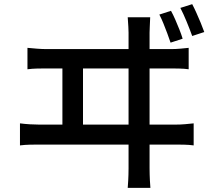

<svg xmlns="http://www.w3.org/2000/svg" viewBox="-20 -857 1040 923"><path d="M802 -805Q812 -787 822.5 -763Q833 -739 842.5 -715Q852 -691 858 -671L800 -652Q793 -673 784 -697Q775 -721 765.5 -744.5Q756 -768 746 -787ZM904 -837Q914 -818 924.5 -794.5Q935 -771 945 -747Q955 -723 962 -703L904 -684Q892 -717 877 -753.5Q862 -790 847 -819ZM702 -774Q701 -747 700 -728.5Q699 -710 699 -700Q699 -693 699 -656.5Q699 -620 699 -563Q699 -506 699 -440Q699 -374 699 -307.5Q699 -241 699 -184.5Q699 -128 699 -91.5Q699 -55 699 -49Q699 -42 699.5 -17.5Q700 7 703 46H594Q597 7 597.5 -16.5Q598 -40 598 -47Q598 -53 598 -90Q598 -127 598 -184Q598 -241 598 -308Q598 -375 598 -442Q598 -509 598 -566Q598 -623 598 -659Q598 -695 598 -700Q598 -711 597 -728Q596 -745 594 -774ZM280 -231V-571H379V-231ZM76 -264Q99 -261 123 -259.5Q147 -258 168 -258H824Q848 -258 870 -260Q892 -262 911 -264V-158Q890 -161 865 -161.5Q840 -162 824 -162H168Q147 -162 123.5 -161.5Q100 -161 76 -158ZM112 -627Q134 -625 158 -623Q182 -621 205 -621H800Q825 -621 846.5 -623Q868 -625 887 -627V-524Q866 -527 840.5 -527.5Q815 -528 800 -528H205Q183 -528 159 -527.5Q135 -527 112 -524Z"/></svg>

Font: Noto Sans JP Thin Medium
Style: Regular
Weight: 500
Version: Version 2.004-H2;hotconv 1.0.118;makeotfexe 2.5.65603